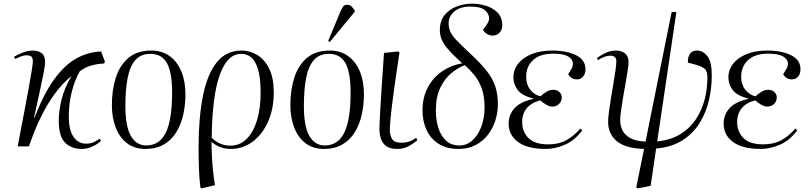

<svg xmlns="http://www.w3.org/2000/svg" viewBox="-20 -802 4442 1052"><path d="M428 14Q371 14 336.5 -20.5Q302 -55 302 -141Q302 -195 317.5 -257.5Q333 -320 372 -386Q320 -343 281 -289Q242 -235 214 -180.5Q186 -126 167.5 -78.5Q149 -31 138 0H77Q84 -39 94.5 -93.5Q105 -148 116.5 -207.5Q128 -267 137.5 -321Q147 -375 153.5 -413.5Q160 -452 160 -464Q160 -487 150.5 -493Q141 -499 127 -499Q110 -499 92.5 -492Q75 -485 63 -479L57 -491Q75 -502 103.5 -513.5Q132 -525 161 -525Q187 -525 207 -511.5Q227 -498 227 -461Q227 -445 220.5 -410Q214 -375 200.5 -313.5Q187 -252 166 -156L168 -155Q219 -287 276 -366Q333 -445 397 -481Q461 -517 534 -520L555 -464L550 -454Q519 -453 483.5 -444Q448 -435 417 -411Q391 -367 374 -302Q357 -237 357 -163Q357 -90 382.5 -52.5Q408 -15 451 -15Q477 -15 494.5 -23.5Q512 -32 526 -42L534 -31Q513 -11 485 1.5Q457 14 428 14Z M778 14Q716 14 675 -18Q634 -50 613.5 -104.5Q593 -159 593 -226Q593 -309 614.5 -376.5Q636 -444 683.5 -484.5Q731 -525 810 -525Q867 -525 909 -495Q951 -465 973.5 -411Q996 -357 996 -285Q996 -227 984 -173.5Q972 -120 946 -77.5Q920 -35 878 -10.5Q836 14 778 14ZM781 -5Q855 -5 889 -76.5Q923 -148 923 -294Q923 -406 894.5 -456.5Q866 -507 804 -507Q751 -507 721 -472Q691 -437 679 -373Q667 -309 667 -222Q667 -108 697.5 -56.5Q728 -5 781 -5Z M1087 230 1078 226Q1072 179 1070 120.5Q1068 62 1068 -5Q1069 -165 1093 -281.5Q1117 -398 1168.5 -461.5Q1220 -525 1303 -525Q1350 -525 1390.5 -500Q1431 -475 1455.5 -424.5Q1480 -374 1480 -296Q1480 -206 1449 -136Q1418 -66 1364.5 -26Q1311 14 1244 14Q1212 14 1185.5 3.5Q1159 -7 1140 -24H1139Q1139 9 1141 52Q1143 95 1147.5 137.5Q1152 180 1158 212ZM1242 -4Q1295 -4 1332 -41.5Q1369 -79 1388.5 -144Q1408 -209 1408 -293Q1408 -375 1394 -421.5Q1380 -468 1356.5 -487.5Q1333 -507 1302 -507Q1248 -507 1212.5 -451Q1177 -395 1159 -292Q1141 -189 1140 -47Q1184 -4 1242 -4Z M1756 14Q1694 14 1653 -18Q1612 -50 1591.5 -104.5Q1571 -159 1571 -226Q1571 -309 1592.5 -376.5Q1614 -444 1661.5 -484.5Q1709 -525 1788 -525Q1845 -525 1887 -495Q1929 -465 1951.5 -411Q1974 -357 1974 -285Q1974 -227 1962 -173.5Q1950 -120 1924 -77.5Q1898 -35 1856 -10.5Q1814 14 1756 14ZM1759 -5Q1833 -5 1867 -76.5Q1901 -148 1901 -294Q1901 -406 1872.5 -456.5Q1844 -507 1782 -507Q1729 -507 1699 -472Q1669 -437 1657 -373Q1645 -309 1645 -222Q1645 -108 1675.5 -56.5Q1706 -5 1759 -5ZM1787 -572 1778 -577 1844 -736Q1853 -756 1860 -766Q1867 -776 1883 -776Q1897 -776 1906 -767Q1915 -758 1924 -744V-738Z M2157 14Q2117 14 2096 -1.5Q2075 -17 2067 -42.5Q2059 -68 2059 -96Q2059 -118 2062.5 -180Q2066 -242 2071.5 -329Q2077 -416 2084 -512L2160 -520L2169 -515Q2163 -475 2155.5 -425.5Q2148 -376 2141 -324.5Q2134 -273 2128 -226Q2122 -179 2119 -143Q2116 -107 2116 -89Q2116 -62 2128 -41Q2140 -20 2181 -20Q2198 -20 2216 -24.5Q2234 -29 2260 -47L2267 -34Q2242 -13 2215.5 0.5Q2189 14 2157 14Z M2492 14Q2428 14 2384 -13.5Q2340 -41 2317.5 -89Q2295 -137 2295 -198Q2295 -266 2322.5 -320Q2350 -374 2399.5 -409Q2449 -444 2513 -455Q2461 -502 2434.5 -533Q2408 -564 2399 -588Q2390 -612 2390 -636Q2390 -688 2416.5 -720Q2443 -752 2483.5 -767Q2524 -782 2565 -782Q2605 -782 2643.5 -770Q2682 -758 2707 -732Q2732 -706 2732 -662Q2732 -640 2717.5 -623.5Q2703 -607 2679 -607Q2663 -607 2649 -615.5Q2635 -624 2626 -638Q2645 -663 2652.5 -676Q2660 -689 2660 -701Q2660 -727 2636.5 -746.5Q2613 -766 2558 -766Q2500 -766 2469 -739Q2438 -712 2438 -675Q2438 -651 2446.5 -630.5Q2455 -610 2480.5 -582.5Q2506 -555 2555 -510Q2610 -459 2643.5 -417.5Q2677 -376 2692.5 -332Q2708 -288 2708 -231Q2708 -187 2694.5 -143.5Q2681 -100 2654 -64.5Q2627 -29 2586.5 -7.5Q2546 14 2492 14ZM2498 -5Q2537 -5 2568 -32.5Q2599 -60 2617 -107.5Q2635 -155 2635 -214Q2635 -275 2619.5 -317.5Q2604 -360 2579 -390.5Q2554 -421 2527 -445Q2491 -432 2454.5 -402.5Q2418 -373 2393 -322.5Q2368 -272 2368 -195Q2368 -149 2380.5 -105.5Q2393 -62 2421.5 -33.5Q2450 -5 2498 -5Z M2971 14Q2870 14 2818.5 -24Q2767 -62 2767 -124Q2767 -174 2799.5 -209.5Q2832 -245 2902 -260V-262Q2837 -279 2815 -311Q2793 -343 2793 -377Q2793 -420 2819 -453Q2845 -486 2892.5 -505.5Q2940 -525 3005 -525Q3085 -525 3136.5 -499.5Q3188 -474 3188 -422Q3188 -398 3175 -382.5Q3162 -367 3141 -367Q3123 -367 3111 -375.5Q3099 -384 3093 -395Q3106 -415 3112.5 -427Q3119 -439 3119 -454Q3119 -477 3093 -492.5Q3067 -508 3011 -508Q2939 -508 2901 -473Q2863 -438 2863 -381Q2863 -339 2885 -311Q2907 -283 2941 -274Q2956 -288 2974 -299Q2992 -310 3011 -310Q3032 -310 3045 -298Q3058 -286 3058 -268Q3058 -248 3043.5 -233Q3029 -218 3006 -218Q2992 -218 2974.5 -227.5Q2957 -237 2940 -252Q2892 -240 2866.5 -209.5Q2841 -179 2841 -133Q2841 -80 2875.5 -45.5Q2910 -11 2984 -11Q3041 -11 3082.5 -33.5Q3124 -56 3160 -98L3170 -88Q3130 -33 3076 -9.5Q3022 14 2971 14Z M3476 230 3466 225 3509 14Q3407 11 3359.5 -28.5Q3312 -68 3312 -135Q3312 -155 3316.5 -189Q3321 -223 3327.5 -263.5Q3334 -304 3341 -344Q3348 -384 3352.5 -417Q3357 -450 3357 -468Q3357 -482 3348 -489.5Q3339 -497 3325 -497Q3294 -497 3257 -473L3250 -483Q3266 -496 3294.5 -510.5Q3323 -525 3356 -525Q3385 -525 3404.5 -509.5Q3424 -494 3424 -460Q3424 -448 3419.5 -418Q3415 -388 3408 -348.5Q3401 -309 3394 -268.5Q3387 -228 3382.5 -194.5Q3378 -161 3378 -145Q3378 -115 3390 -89Q3402 -63 3432.5 -46Q3463 -29 3517 -26L3660 -736H3686L3581 -27Q3656 -35 3708 -67Q3760 -99 3792.5 -148Q3825 -197 3840.5 -255.5Q3856 -314 3856 -375Q3856 -413 3840.5 -425.5Q3825 -438 3794 -447L3749 -459Q3748 -490 3760.5 -507.5Q3773 -525 3800 -525Q3832 -525 3856 -494Q3880 -463 3880 -389Q3880 -321 3864.5 -253.5Q3849 -186 3814 -129Q3779 -72 3720.5 -34Q3662 4 3575 12L3545 216Z M4149 14Q4048 14 3996.5 -24Q3945 -62 3945 -124Q3945 -174 3977.5 -209.5Q4010 -245 4080 -260V-262Q4015 -279 3993 -311Q3971 -343 3971 -377Q3971 -420 3997 -453Q4023 -486 4070.5 -505.5Q4118 -525 4183 -525Q4263 -525 4314.5 -499.5Q4366 -474 4366 -422Q4366 -398 4353 -382.5Q4340 -367 4319 -367Q4301 -367 4289 -375.5Q4277 -384 4271 -395Q4284 -415 4290.5 -427Q4297 -439 4297 -454Q4297 -477 4271 -492.5Q4245 -508 4189 -508Q4117 -508 4079 -473Q4041 -438 4041 -381Q4041 -339 4063 -311Q4085 -283 4119 -274Q4134 -288 4152 -299Q4170 -310 4189 -310Q4210 -310 4223 -298Q4236 -286 4236 -268Q4236 -248 4221.5 -233Q4207 -218 4184 -218Q4170 -218 4152.5 -227.5Q4135 -237 4118 -252Q4070 -240 4044.5 -209.5Q4019 -179 4019 -133Q4019 -80 4053.5 -45.5Q4088 -11 4162 -11Q4219 -11 4260.5 -33.5Q4302 -56 4338 -98L4348 -88Q4308 -33 4254 -9.5Q4200 14 4149 14Z"/></svg>

Font: Literata 72pt Light
Style: Italic
Weight: 300
Italic angle: -2°
Designer: Latin by Veronika Burian and Jose Scaglione. Greek by Irene Vlachou. Cyrillic by Vera Evstafieva
Foundry: TypeTogether
Version: Version 3.002